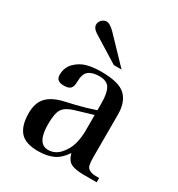

<svg xmlns="http://www.w3.org/2000/svg" viewBox="-178 -854 911 982"><g transform="rotate(30 278.0 -363.0)"><path d="M181 -275 241 -289Q298 -303 351 -321V-363Q351 -421 335 -449Q319 -477 273 -477Q232 -477 210.5 -459.5Q189 -442 189 -396Q189 -367 177.5 -355.5Q166 -344 139 -344Q93 -344 93 -381Q93 -426 122 -454.5Q151 -483 188 -492.5Q225 -502 270 -502Q376 -502 414.5 -464.5Q453 -427 453 -356V-102Q453 -74 456.5 -58Q460 -42 472 -35Q484 -28 495.5 -26.5Q507 -25 532 -25V0H456Q407 0 381.5 -12Q356 -24 345 -65Q317 -22 280.5 -5Q244 12 191 12Q116 12 85 -24.5Q54 -61 54 -133Q54 -194 85 -227Q116 -260 181 -275ZM351 -293 247 -262Q201 -248 184.5 -223Q168 -198 168 -134Q168 -19 233 -19Q273 -19 301.5 -50.5Q330 -82 340.5 -120.5Q351 -159 351 -197ZM354 -563H308L152 -660Q126 -677 126 -697Q126 -714 138.5 -726Q151 -738 166 -738Q185 -738 215 -708Z"/></g></svg>

Font: Justus
Style: Roman
Weight: 500
Version: Version 001.001